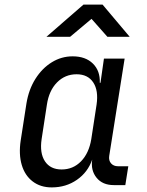

<svg xmlns="http://www.w3.org/2000/svg" viewBox="-20 -805 640 835"><path d="M205 10Q156 10 122 -16Q88 -42 74.5 -88Q61 -134 70 -194L95 -355Q105 -416 134 -462Q163 -508 205 -534Q247 -560 296 -560Q352 -560 384 -528.5Q416 -497 414 -445H417L432 -550H522L455 -127Q452 -107 463 -94.5Q474 -82 493 -82H538L525 0H475Q426 0 400 -32Q374 -64 381 -111Q362 -56 314.5 -23Q267 10 205 10ZM248 -68Q298 -68 332.5 -103.5Q367 -139 377 -200L400 -350Q409 -411 385.5 -446.5Q362 -482 313 -482Q263 -482 228 -446.5Q193 -411 184 -350L161 -200Q152 -139 175.5 -103.5Q199 -68 248 -68ZM182 -645 343 -785H426L544 -645H447L378 -723L285 -645Z"/></svg>

Font: JetBrains Mono NL
Style: Italic
Weight: 400
Italic angle: -9°
Monospace: yes
Designer: Philipp Nurullin, Konstantin Bulenkov
Foundry: JetBrains
Version: Version 2.305; ttfautohint (v1.8.4.7-5d5b)